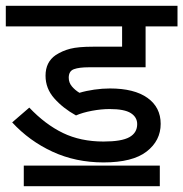

<svg xmlns="http://www.w3.org/2000/svg" viewBox="-20 -642 632 662"><path d="M358 -266Q329 -266 297 -260Q265 -254 242 -244Q197 -269 167 -303Q137 -337 137 -381Q137 -428 172 -452Q195 -467 222.5 -474Q250 -481 301 -481H401V-551H0V-622H592V-551H482V-410H286Q253 -410 235 -403.5Q217 -397 217 -374Q217 -357 228 -344Q239 -331 254 -322Q277 -329 305 -333Q333 -337 359 -337Q443 -337 488.5 -304.5Q534 -272 534 -215Q534 -157 485.5 -119.5Q437 -82 337 -82Q241 -82 161 -119Q81 -156 22 -220L81 -271Q136 -213 197 -183.5Q258 -154 337 -154Q399 -154 426 -169Q453 -184 453 -214Q453 -238 431 -252Q409 -266 358 -266ZM62 -71H531V0H62Z"/></svg>

Font: Go Noto Kurrent-Regular
Style: Regular
Weight: 400
Designer: Monotype Design Team
Foundry: Monotype Imaging Inc.
Version: Version 2.012; ttfautohint (v1.8.4.7-5d5b)